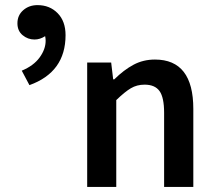

<svg xmlns="http://www.w3.org/2000/svg" viewBox="-20 -738 850 758"><path d="M96.2 -401.9 65.9 -459Q112.8 -478.5 136.5 -511.2Q160.2 -543.9 160.2 -577.1Q160.2 -585.4 158.2 -595.2Q137.7 -582 116.2 -582Q89.8 -582 69.3 -599.1Q48.8 -616.2 48.8 -646Q48.8 -677.7 71.8 -697.8Q94.7 -717.8 127.9 -717.8Q176.3 -717.8 207.5 -686Q238.8 -654.3 238.8 -599.1Q238.8 -453.1 96.2 -401.9ZM324.2 0V-491.2H418.9L426.8 -424.8H431.2Q468.8 -461.9 507.1 -482.4Q545.4 -502.9 591.8 -502.9Q743.2 -502.9 743.2 -308.1V0H627.9V-293Q627.9 -353 609.9 -378.4Q591.8 -403.8 550.8 -403.8Q520.5 -403.8 496.6 -389.6Q472.7 -375.5 439 -342.8V0Z"/></svg>

Font: Source Sans 3 Semibold
Style: Regular
Weight: 600
Designer: Paul D. Hunt
Foundry: Adobe
Version: Version 3.052;hotconv 1.1.0;makeotfexe 2.6.0